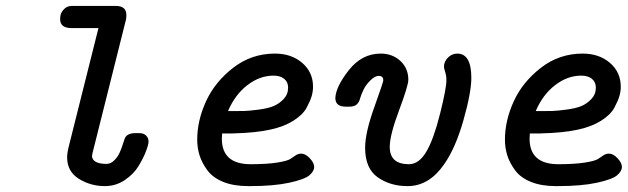

<svg xmlns="http://www.w3.org/2000/svg" viewBox="-20 -631 2142 655"><path d="M185.1 -565.9Q185.1 -572.8 187 -581.3Q189 -589.8 199 -600.3Q209 -610.8 226.1 -610.8H375Q411.1 -610.8 411.1 -580.1Q411.1 -571.3 410.2 -565.9L295.9 -109.9Q293.9 -101.1 293.9 -97.2Q296.9 -72.3 342.8 -71.8Q357.9 -71.8 369.9 -84Q381.8 -96.2 387.9 -109.6Q394 -123 399.4 -140.1Q404.8 -157.2 405.8 -159.2Q413.6 -176.8 441.4 -176.8Q442.4 -176.8 442.9 -176.8H456.1Q470.2 -176.8 478.5 -168.5Q486.8 -160.2 486.8 -147.9Q486.8 -138.2 478 -115Q469.2 -91.8 452.6 -64.5Q436 -37.1 405.5 -16.6Q375 3.9 337.9 3.9Q289.1 3.9 249 -21Q209 -45.9 209 -94.2Q209 -111.3 216.8 -140.1L315.9 -535.2H224.1Q185.1 -535.2 185.1 -565.9Z M652.8 -154.8Q652.8 -219.7 682.9 -285.4Q712.9 -351.1 775.4 -399.7Q837.9 -448.2 918 -448.2Q974.1 -448.2 1011 -416.5Q1047.9 -384.8 1047.9 -335Q1047.9 -319.8 1043.5 -304Q1039.1 -288.1 1026.4 -264.2Q1013.7 -240.2 981.7 -219.7Q949.7 -199.2 902.8 -189Q853 -177.7 772.9 -175.8H737.8Q736.8 -164.6 736.8 -158.2Q736.8 -71.3 834 -70.8Q890.1 -70.8 925.5 -76.4Q960.9 -82 970.9 -89.1Q981 -96.2 989.5 -101.6Q998 -106.9 1007.8 -106.9Q1022 -106.9 1036.9 -91.1Q1051.8 -75.2 1051.8 -62Q1051.8 -46.9 1035.4 -33Q1019 -19 966.6 -7.6Q914.1 3.9 832 3.9H826.7Q776.9 3.9 741.5 -10.5Q706.1 -24.9 687.5 -50Q668.9 -75.2 660.9 -100.6Q652.8 -126 652.8 -154.8ZM757.8 -252H770Q796.9 -252 814 -252.4Q831.1 -252.9 862.5 -257.1Q894 -261.2 913.1 -269Q932.1 -276.9 947.5 -293Q962.9 -309.1 962.9 -332Q962.9 -351.1 949.5 -362.1Q936 -373 913.1 -373Q866.2 -373 824 -340.6Q781.7 -308.1 757.8 -252Z M1124 -296.9Q1126 -335.9 1170.4 -392.1Q1214.8 -448.2 1278.8 -448.2Q1318.8 -448.2 1345.9 -423.1Q1373 -397.9 1373 -358.9Q1373 -338.9 1341.3 -254.4Q1309.6 -169.9 1309.6 -129.9Q1309.6 -70.8 1375 -70.8Q1410.2 -70.8 1436 -116.2Q1460 -158.2 1481.4 -243.7Q1502.9 -329.1 1502.9 -357.9Q1502.9 -372.1 1498.8 -385Q1494.6 -397.9 1494.6 -403.8Q1494.6 -420.9 1508.3 -434.6Q1522 -448.2 1540 -448.2Q1587.9 -448.2 1587.9 -365.2Q1587.9 -315.4 1560.8 -220.2Q1533.7 -125 1494.6 -69.8Q1443.4 3.9 1370.6 3.9Q1370.1 3.9 1369.6 3.9Q1311.5 3.9 1268.6 -26.1Q1225.6 -56.2 1225.6 -127Q1225.6 -177.7 1256.6 -264.4Q1287.6 -351.1 1287.6 -356.9Q1287.6 -372.1 1272 -372.1Q1258.8 -372.1 1242.7 -356Q1227.5 -340.8 1219.2 -323Q1210.9 -305.2 1208 -293.7Q1205.1 -282.2 1197 -274.7Q1189 -267.1 1170.9 -267.1H1159.7Q1124 -267.1 1124 -296.9Z M1702.6 -154.8Q1702.6 -219.7 1732.7 -285.4Q1762.7 -351.1 1825.2 -399.7Q1887.7 -448.2 1967.8 -448.2Q2023.9 -448.2 2060.8 -416.5Q2097.7 -384.8 2097.7 -335Q2097.7 -319.8 2093.3 -304Q2088.9 -288.1 2076.2 -264.2Q2063.5 -240.2 2031.5 -219.7Q1999.5 -199.2 1952.6 -189Q1902.8 -177.7 1822.8 -175.8H1787.6Q1786.6 -164.6 1786.6 -158.2Q1786.6 -71.3 1883.8 -70.8Q1939.9 -70.8 1975.3 -76.4Q2010.7 -82 2020.8 -89.1Q2030.8 -96.2 2039.3 -101.6Q2047.9 -106.9 2057.6 -106.9Q2071.8 -106.9 2086.7 -91.1Q2101.6 -75.2 2101.6 -62Q2101.6 -46.9 2085.2 -33Q2068.8 -19 2016.4 -7.6Q1963.9 3.9 1881.8 3.9H1876.5Q1826.7 3.9 1791.3 -10.5Q1755.9 -24.9 1737.3 -50Q1718.8 -75.2 1710.7 -100.6Q1702.6 -126 1702.6 -154.8ZM1807.6 -252H1819.8Q1846.7 -252 1863.8 -252.4Q1880.9 -252.9 1912.4 -257.1Q1943.8 -261.2 1962.9 -269Q1981.9 -276.9 1997.3 -293Q2012.7 -309.1 2012.7 -332Q2012.7 -351.1 1999.3 -362.1Q1985.8 -373 1962.9 -373Q1916 -373 1873.8 -340.6Q1831.5 -308.1 1807.6 -252Z"/></svg>

Font: CMU Typewriter Text
Style: BoldItalic
Weight: 700
Italic angle: -14.04°
Version: Version 0.7.0